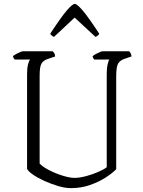

<svg xmlns="http://www.w3.org/2000/svg" viewBox="-20 -973 740 993"><path d="M346 0Q317 0 280 -11Q243 -22 208 -38Q173 -54 149 -71Q125 -88 120 -100V-591Q120 -620 125 -640Q130 -660 136 -665H56Q54 -667 51 -672Q48 -677 47 -683Q54 -689 73 -698.5Q92 -708 100 -708H253Q256 -705 260.5 -698Q265 -691 265 -681L227 -668Q205 -661 195 -645Q185 -629 185 -581V-127Q201 -110 234 -93Q267 -76 304 -64.5Q341 -53 366 -53Q391 -53 425 -62Q459 -71 488.5 -84Q518 -97 532 -108V-591Q532 -620 536.5 -640Q541 -660 546 -665H467Q465 -668 462.5 -672Q460 -676 459 -683Q466 -689 485 -698.5Q504 -708 512 -708H648Q651 -705 655.5 -698Q660 -691 660 -681L622 -668Q600 -660 590.5 -643.5Q581 -627 581 -577V-98Q561 -77 526 -54.5Q491 -32 445 -16Q399 0 346 0ZM259 -782Q242 -791 240 -799Q297 -886 326 -919.5Q355 -953 367 -953Q378 -953 407 -919.5Q436 -886 493 -799Q491 -790 474 -782L366 -882Z"/></svg>

Font: Texturina 72pt ExtraLight
Style: Regular
Weight: 200
Designer: Guillermo Torres Carreño
Foundry: Omnibus-Type
Version: Version 1.002; ttfautohint (v1.8.3)